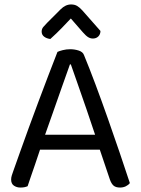

<svg xmlns="http://www.w3.org/2000/svg" viewBox="-20 -834 632 862"><path d="M298 -751Q282 -734 258.5 -709.5Q235 -685 206 -659Q189 -661 178 -669.5Q167 -678 167 -692Q167 -704 174.5 -713Q182 -722 193 -733L252 -792Q274 -814 299 -814Q315 -814 326 -807.5Q337 -801 349 -788L431 -695Q431 -680 421.5 -670.5Q412 -661 397 -661Q386 -661 376 -667Q366 -673 352 -689ZM298 -545H294Q279 -503 258.5 -445Q238 -387 216.5 -325.5Q195 -264 176 -211L171 -196Q165 -178 156 -151Q147 -124 137 -94.5Q127 -65 118 -39.5Q109 -14 104 2Q97 5 89.5 6.5Q82 8 71 8Q55 8 42.5 -0.5Q30 -9 30 -28Q30 -37 33 -46.5Q36 -56 40 -67Q52 -101 69.5 -150Q87 -199 108 -257Q129 -315 152 -376Q175 -437 197 -495Q219 -553 238 -601Q246 -605 262 -609Q278 -613 295 -613Q315 -613 333.5 -607Q352 -601 357 -587Q381 -529 408.5 -455.5Q436 -382 464 -302.5Q492 -223 517.5 -148Q543 -73 563 -12Q556 -3 544.5 2.5Q533 8 519 8Q500 8 490 -0.5Q480 -9 473 -29L418 -192L410 -220Q390 -281 368.5 -343Q347 -405 328.5 -458Q310 -511 298 -545ZM132 -162 158 -229H437L453 -162Z"/></svg>

Font: Baloo Paaji 2
Style: Regular
Weight: 400
Designer: Shuchita Grover, Noopur Datye and Ek Type
Foundry: Ek Type
Version: Version 1.700